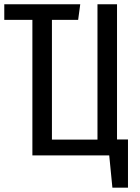

<svg xmlns="http://www.w3.org/2000/svg" viewBox="-20 -726 655 897"><path d="M526.7 -706.2V-74.4H577.9V150.8H505.1L490.3 0H131.3V-633.3H0V-706.2H354.9L345.1 -633.3H222.6V-73.8H435.4V-706.2Z"/></svg>

Font: Fira Code
Style: Regular
Weight: 400
Designer: Carrois Corporate, Edenspiekermann AG, Nikita Prokopov
Foundry: Carrois Corporate, Edenspiekermann AG, Nikita Prokopov
Version: Version 5.002